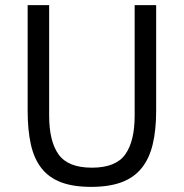

<svg xmlns="http://www.w3.org/2000/svg" viewBox="-20 -718 718 750"><path d="M172 -698V-266Q172 -166 209 -114.5Q246 -63 339 -63Q432 -63 469 -114.5Q506 -166 506 -266V-698H590V-286Q590 -210 576.5 -154Q563 -98 533 -61Q503 -24 454.5 -6Q406 12 336 12Q266 12 218.5 -6Q171 -24 142 -61Q113 -98 100.5 -154Q88 -210 88 -286V-698Z"/></svg>

Font: IBM Plex Sans Arabic
Style: Regular
Weight: 400
Designer: Mike Abbink, Paul van der Laan, Pieter van Rosmalen, Wael Morcos, Khajak Apelian
Foundry: Bold Monday
Version: Version 1.1